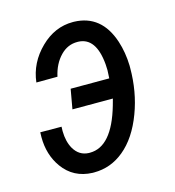

<svg xmlns="http://www.w3.org/2000/svg" viewBox="-88 -614 638 699"><g transform="rotate(-15 231.5 -264.5)"><path d="M248.5 -464.4Q247.1 -464.4 246.1 -464.4Q209 -464.8 181.6 -436.5Q153.3 -407.2 143.1 -360.8L63.5 -360.4Q71.8 -433.1 127 -486.8Q180.2 -538.6 248 -538.6Q250.5 -538.6 252.9 -538.6Q355.5 -535.6 391.6 -425.8Q405.8 -382.3 407.2 -332.5Q407.2 -328.1 407.2 -323.7Q407.2 -233.9 377.9 -155.8Q347.2 -73.7 294.9 -30.8Q245.1 10.3 182.1 10.3Q179.2 10.3 176.3 10.3Q105 7.8 64.9 -47.9Q29.8 -96.7 29.8 -163.6Q29.8 -172.4 30.3 -181.6L110.4 -181.2Q109.9 -172.4 109.9 -164.6Q110.4 -125 126 -97.7Q145.5 -64.5 181.6 -63Q184.1 -63 186 -63Q269 -63 310.5 -207L317.4 -231.9H165L178.2 -306.2H323.7L325.2 -336.9L324.2 -358.9Q315.4 -462.4 248.5 -464.4Z"/></g></svg>

Font: MAUL Condensed Italic
Style: Condenced Regular Italic
Weight: 400
Italic angle: -12°
Designer: MAUL
Version: Version 1.0; 2020; ttfautohint (v1.8.3)